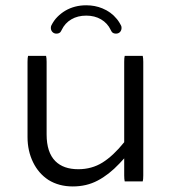

<svg xmlns="http://www.w3.org/2000/svg" viewBox="-20 -687 635 708"><path d="M83.5 -481Q81.5 -474.6 81.5 -459V-181.6Q81.5 -130.4 102.1 -88.4Q122.1 -47.4 158.7 -23.4Q197.3 0.5 248.3 0.5Q299.3 0.5 339.8 -21Q381.3 -42.5 420.4 -84L438 -103V-40Q438 -25.9 439.9 -18.1H506.3Q508.3 -24.4 508.3 -40V-459Q508.3 -473.1 506.3 -481H439.9Q438 -474.6 438 -459V-162.6Q397.5 -112.3 357.9 -87.6Q318.4 -63 268.6 -63Q213.9 -63 184.1 -92.8Q151.9 -125 151.9 -191.4V-459Q151.9 -473.1 149.9 -481ZM202.1 -567.9Q205.1 -571.3 207.5 -576.7Q219.7 -602.1 243.2 -615.7Q266.6 -629.4 297.9 -629.4Q329.1 -629.4 352.5 -615.7Q376.5 -601.6 388.2 -576.7Q390.6 -571.3 393.6 -567.9Q398.9 -563 407.7 -563Q416.5 -563 422.4 -568.8Q428.2 -575.2 428.2 -584Q428.2 -589.4 426.5 -592.5Q424.8 -595.7 423.3 -598.4Q421.9 -601.1 420.4 -603.5Q418.9 -606 417.2 -608.4Q415.5 -610.8 413.8 -613.3Q412.1 -615.7 410.2 -617.7Q389.6 -643.1 357.4 -656.2Q330.1 -667.5 297.9 -667.5Q254.9 -667.5 220.7 -647.5Q205.1 -638.2 191.9 -625Q178.7 -611.8 169.4 -593.3Q167.5 -589.4 167.5 -584.5Q167.5 -575.2 173.3 -569.1Q179.2 -563 188 -563Q196.8 -563 202.1 -567.9Z"/></svg>

Font: YuPearl-ExtraLight
Style: ExtraLight
Weight: 200
Designer: Max Yao
Foundry: Max-Everyday
Version: Version 1.011; ttfautohint (v1.8.3)